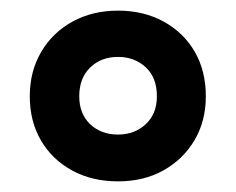

<svg xmlns="http://www.w3.org/2000/svg" viewBox="-20 -744 444 361"><path d="M202 -403Q153 -403 115.5 -423.5Q78 -444 57 -480Q36 -516 36 -563Q36 -610 57.5 -646.5Q79 -683 116.5 -703.5Q154 -724 202 -724Q250 -724 287.5 -703.5Q325 -683 346 -647Q367 -611 367 -563Q367 -516 345.5 -480Q324 -444 287 -423.5Q250 -403 202 -403ZM202 -491Q233 -491 254 -510.5Q275 -530 275 -563Q275 -598 254 -617.5Q233 -637 202 -637Q170 -637 149.5 -617Q129 -597 129 -563Q129 -530 149.5 -510.5Q170 -491 202 -491Z"/></svg>

Font: Noto Sans Armenian SemiCondensed
Style: Bold
Weight: 700
Width: 4
Designer: Monotype Design Team
Foundry: Monotype Imaging Inc.
Version: Version 2.008; ttfautohint (v1.8.4.7-5d5b)